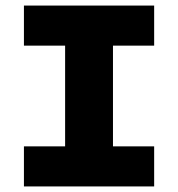

<svg xmlns="http://www.w3.org/2000/svg" viewBox="-20 -670 640 690"><path d="M66 0V-144H214V-506H66V-650H534V-506H386V-144H534V0Z"/></svg>

Font: TypoPRO Source Code Pro
Style: Regular
Weight: 900
Monospace: yes
Designer: Paul D. Hunt, Teo Tuominen
Foundry: Adobe Systems Incorporated
Version: Version 2.010;PS 1.0;hotconv 1.0.84;makeotf.lib2.5.63406